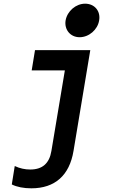

<svg xmlns="http://www.w3.org/2000/svg" viewBox="-20 -812 640 1042"><path d="M379 7 470 -540H170L152 -430H332L259 7C248 75 210 108 144 108C116 108 87 102 60 89L44 189C72 203 109 210 150 210C278 210 357 140 379 7ZM336 -701C328 -651 362 -610 412 -610C463 -610 510 -651 518 -701C527 -752 493 -792 442 -792C392 -792 345 -752 336 -701Z"/></svg>

Font: CommitMono
Style: Bold Italic
Weight: 700
Monospace: yes
Designer: Eigil Nikolajsen
Foundry: Eigil Nikolajsen
Version: Version 1.143